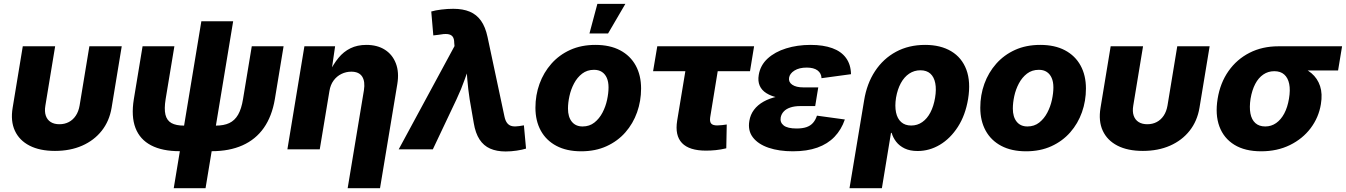

<svg xmlns="http://www.w3.org/2000/svg" viewBox="-20 -784 7066 1008"><path d="M268.6 8.3Q189 8.3 135.3 -19.3Q81.5 -46.9 58.1 -97.7Q34.7 -148.4 46.4 -218.3L99.6 -541H269.5L218.3 -230Q212.9 -198.7 220.5 -176.8Q228 -154.8 246.3 -143.3Q264.6 -131.8 292 -131.8Q319.3 -131.8 341.3 -143.3Q363.3 -154.8 377.9 -176.8Q392.6 -198.7 397.9 -230L449.2 -541H619.1L565.9 -218.3Q554.2 -148.4 514.2 -97.7Q474.1 -46.9 411.4 -19.3Q348.6 8.3 268.6 8.3Z M924.3 9.8Q832 9.8 773.2 -21Q714.4 -51.8 691.2 -112.3Q668 -172.9 682.6 -263.2L728.5 -541H895.5L849.6 -263.7Q841.3 -212.4 848.6 -181.9Q856 -151.4 880.1 -137.9Q904.3 -124.5 946.3 -124.5H1112.8Q1155.3 -124.5 1183.8 -137.9Q1212.4 -151.4 1230 -181.9Q1247.6 -212.4 1255.9 -263.7L1301.8 -541H1468.8L1422.9 -263.2Q1407.7 -173.3 1365 -112.5Q1322.3 -51.8 1253.2 -21Q1184.1 9.8 1091.3 9.8ZM892.1 204.1 1037.1 -672.4H1204.1L1059.1 204.1Z M1709.5 -306.2 1658.7 0H1488.8L1578.1 -541H1739.3L1719.2 -402.8L1709 -403.8Q1730.5 -447.8 1757.1 -480.2Q1783.7 -512.7 1819.8 -530.5Q1856 -548.3 1903.3 -548.3Q1960.9 -548.3 2000.7 -522.9Q2040.5 -497.6 2058.3 -451.2Q2076.2 -404.8 2065.9 -342.8L1975.1 204.1H1805.2L1890.6 -310.1Q1897.9 -356.4 1881.3 -382.1Q1864.7 -407.7 1824.2 -407.7Q1796.9 -407.7 1772.5 -395.8Q1748 -383.8 1731.4 -361.3Q1714.8 -338.9 1709.5 -306.2Z M2073.2 0 2366.2 -542 2364.7 -558.6Q2364.7 -581.1 2356.2 -592Q2347.7 -603 2329.3 -605Q2311 -606.9 2280.8 -601.1L2254.9 -598.1L2244.1 -723.6Q2265.6 -730 2297.4 -733.9Q2329.1 -737.8 2359.9 -737.8Q2410.2 -737.8 2446.3 -722.7Q2482.4 -707.5 2505.4 -675Q2528.3 -642.6 2539.6 -589.8L2628.4 -172.4Q2633.3 -148.9 2643.6 -136.7Q2653.8 -124.5 2669.4 -121.6Q2685.1 -118.7 2706.5 -122.1L2730.5 -126L2741.7 -3.9Q2721.7 2.4 2692.4 6.8Q2663.1 11.2 2634.3 11.2Q2587.4 11.2 2553.2 -3.9Q2519 -19 2497.6 -51.8Q2476.1 -84.5 2467.3 -137.7L2445.8 -262.2Q2437.5 -315.9 2433.1 -370.1Q2428.7 -424.3 2425.8 -484.9H2462.9Q2439.9 -424.3 2420.9 -370.1Q2401.9 -315.9 2376.5 -262.2L2252.4 0Z M3031.2 10.3Q2955.1 10.3 2901.4 -18.1Q2847.7 -46.4 2819.3 -97.9Q2791 -149.4 2791 -218.3Q2791 -284.7 2812.5 -344Q2834 -403.3 2874.8 -449.5Q2915.5 -495.6 2973.6 -522Q3031.7 -548.3 3106 -548.3Q3182.1 -548.3 3235.6 -520Q3289.1 -491.7 3317.4 -440.2Q3345.7 -388.7 3345.7 -319.3Q3345.7 -253.9 3324.7 -194.6Q3303.7 -135.3 3263.2 -89.1Q3222.7 -43 3164.3 -16.4Q3106 10.3 3031.2 10.3ZM3038.6 -120.1Q3074.7 -120.1 3100.6 -140.6Q3126.5 -161.1 3143.1 -192.9Q3159.7 -224.6 3167.2 -260Q3174.8 -295.4 3174.8 -325.2Q3174.8 -354.5 3165.8 -375Q3156.7 -395.5 3139.9 -406.5Q3123 -417.5 3098.6 -417.5Q3062.5 -417.5 3036.4 -397.5Q3010.3 -377.4 2993.7 -345.9Q2977.1 -314.5 2969.5 -279.3Q2961.9 -244.1 2961.9 -213.9Q2961.9 -170.4 2981.9 -145.3Q3002 -120.1 3038.6 -120.1ZM3074.7 -608.4 3116.2 -763.7H3263.2L3172.4 -608.4Z M3686.5 6.8Q3598.6 6.8 3560.5 -33Q3522.5 -72.8 3535.2 -150.9L3578.1 -410.2H3408.7L3430.7 -541H3939L3917.5 -410.2H3748L3708.5 -168.5Q3705.1 -146 3713.4 -135.7Q3721.7 -125.5 3745.6 -125.5Q3755.4 -125.5 3771.2 -127.2Q3787.1 -128.9 3795.4 -130.4L3793 -5.4Q3764.2 1.5 3737.5 4.2Q3710.9 6.8 3686.5 6.8Z M4142.6 10.3Q4069.8 10.3 4015.1 -8.3Q3960.4 -26.9 3932.9 -62.5Q3905.3 -98.1 3914.1 -149.4Q3919.4 -182.1 3938.5 -207.5Q3957.5 -232.9 3988.8 -250.5Q4020 -268.1 4062.7 -277.3Q4105.5 -286.6 4158.2 -286.6H4269.5L4259.8 -227.1H4181.2Q4151.4 -227.1 4129.4 -219.7Q4107.4 -212.4 4094.7 -198.7Q4082 -185.1 4078.6 -167Q4074.2 -141.1 4094.5 -125.2Q4114.7 -109.4 4162.1 -109.4Q4193.4 -109.4 4214.4 -116.7Q4235.4 -124 4248.5 -139.2Q4261.7 -154.3 4269 -176.8L4415.5 -156.7Q4397 -103 4361.1 -65.7Q4325.2 -28.3 4271 -9Q4216.8 10.3 4142.6 10.3ZM4155.3 -263.2Q4105 -263.2 4066.9 -271Q4028.8 -278.8 4003.7 -294.7Q3978.5 -310.5 3968.3 -334.5Q3958 -358.4 3963.4 -390.6Q3971.7 -441.4 4010 -476.6Q4048.3 -511.7 4107.2 -530Q4166 -548.3 4235.4 -548.3Q4302.2 -548.3 4349.4 -531.2Q4396.5 -514.2 4421.6 -479.7Q4446.8 -445.3 4447.8 -394.5L4293 -373.5Q4292 -399.4 4272.2 -414.3Q4252.4 -429.2 4215.3 -429.2Q4175.8 -429.2 4150.9 -413.6Q4126 -397.9 4122.6 -375.5Q4119.1 -353 4139.4 -339.1Q4159.7 -325.2 4197.8 -325.2H4275.9L4265.6 -263.2Z M4439.9 204.1 4516.6 -256.8Q4530.8 -345.2 4574 -410.6Q4617.2 -476.1 4684.1 -512.2Q4751 -548.3 4836.9 -548.3Q4918 -548.3 4973.9 -514.9Q5029.8 -481.4 5053.5 -418Q5077.1 -354.5 5062.5 -264.2Q5048.3 -179.2 5008.8 -117.9Q4969.2 -56.6 4914.3 -23.9Q4859.4 8.8 4797.4 8.8Q4757.3 8.8 4729.5 -4.6Q4701.7 -18.1 4685.1 -39.6Q4668.5 -61 4661.1 -86.4H4657.7L4609.9 204.1ZM4763.7 -125Q4796.4 -125 4822 -143.1Q4847.7 -161.1 4864.7 -193.8Q4881.8 -226.6 4889.2 -271Q4896.5 -314.9 4890.1 -347.4Q4883.8 -379.9 4864.3 -397.5Q4844.7 -415 4812 -415Q4779.8 -415 4753.4 -397.5Q4727.1 -379.9 4709.5 -347.7Q4691.9 -315.4 4684.1 -271Q4677.2 -227.1 4684.1 -194.1Q4690.9 -161.1 4711.2 -143.1Q4731.4 -125 4763.7 -125Z M5366.7 10.3Q5290.5 10.3 5236.8 -18.1Q5183.1 -46.4 5154.8 -97.9Q5126.5 -149.4 5126.5 -218.3Q5126.5 -284.7 5147.9 -344Q5169.4 -403.3 5210.2 -449.5Q5251 -495.6 5309.1 -522Q5367.2 -548.3 5441.4 -548.3Q5517.6 -548.3 5571 -520Q5624.5 -491.7 5652.8 -440.2Q5681.2 -388.7 5681.2 -319.3Q5681.2 -253.9 5660.2 -194.6Q5639.2 -135.3 5598.6 -89.1Q5558.1 -43 5499.8 -16.4Q5441.4 10.3 5366.7 10.3ZM5374 -120.1Q5410.2 -120.1 5436 -140.6Q5461.9 -161.1 5478.5 -192.9Q5495.1 -224.6 5502.7 -260Q5510.3 -295.4 5510.3 -325.2Q5510.3 -354.5 5501.2 -375Q5492.2 -395.5 5475.3 -406.5Q5458.5 -417.5 5434.1 -417.5Q5397.9 -417.5 5371.8 -397.5Q5345.7 -377.4 5329.1 -345.9Q5312.5 -314.5 5304.9 -279.3Q5297.4 -244.1 5297.4 -213.9Q5297.4 -170.4 5317.4 -145.3Q5337.4 -120.1 5374 -120.1Z M5980 8.3Q5900.4 8.3 5846.7 -19.3Q5793 -46.9 5769.5 -97.7Q5746.1 -148.4 5757.8 -218.3L5811 -541H5981L5929.7 -230Q5924.3 -198.7 5931.9 -176.8Q5939.5 -154.8 5957.8 -143.3Q5976.1 -131.8 6003.4 -131.8Q6030.8 -131.8 6052.7 -143.3Q6074.7 -154.8 6089.4 -176.8Q6104 -198.7 6109.4 -230L6160.6 -541H6330.6L6277.3 -218.3Q6265.6 -148.4 6225.6 -97.7Q6185.5 -46.9 6122.8 -19.3Q6060.1 8.3 5980 8.3Z M6601.1 10.3Q6516.1 10.3 6460.4 -23.9Q6404.8 -58.1 6381.8 -120.1Q6358.9 -182.1 6372.6 -265.6Q6386.2 -349.1 6429.7 -410.9Q6473.1 -472.7 6540 -506.8Q6606.9 -541 6691.9 -541H7025.9L7004.9 -414.1H6769L6669.9 -410.2Q6637.7 -410.2 6612.3 -392.8Q6586.9 -375.5 6570.1 -343.5Q6553.2 -311.5 6545.4 -265.6Q6538.6 -221.2 6544.7 -188.5Q6550.8 -155.8 6570.6 -137.9Q6590.3 -120.1 6622.6 -120.1Q6654.3 -120.1 6679.7 -137.9Q6705.1 -155.8 6722.4 -188.2Q6739.7 -220.7 6747.1 -265.6Q6754.9 -311.5 6748.3 -343.5Q6741.7 -375.5 6722.2 -392.8Q6702.6 -410.2 6670.4 -410.2L6677.7 -453.6Q6737.3 -453.6 6785.2 -440.2Q6833 -426.8 6865 -399.7Q6897 -372.6 6910.4 -332Q6923.8 -291.5 6914.6 -236.8Q6903.3 -167.5 6861.1 -111.3Q6818.8 -55.2 6752.2 -22.5Q6685.5 10.3 6601.1 10.3Z"/></svg>

Font: Inter 17pt ExtraBold
Style: Italic
Weight: 800
Italic angle: -9.3988°
Version: Version 4.001;git-66647c0bb